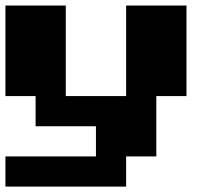

<svg xmlns="http://www.w3.org/2000/svg" viewBox="-20 -576 818 707"><path d="M666.7 -555.6V-222.2H555.6V0H444.4V111.1H0V0H333.3V-111.1H111.1V-222.2H0V-555.6H222.2V-222.2H444.4V-555.6Z"/></svg>

Font: Pixeloid Sans
Style: Bold
Weight: 700
Monospace: yes
Designer: GGBot
Version: 0.3